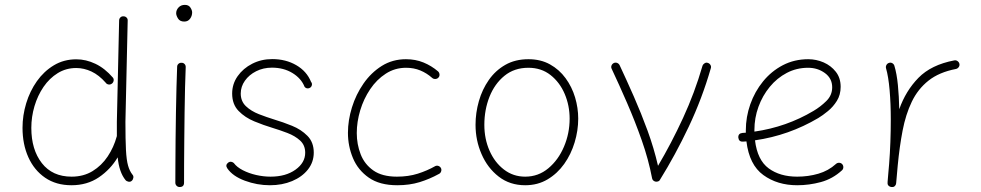

<svg xmlns="http://www.w3.org/2000/svg" viewBox="-20 -749 4020 787"><path d="M293 -505.9Q332.5 -505.9 371.1 -487.5Q409.7 -469.2 442.9 -430.7Q447.3 -424.8 445.6 -417.2Q443.8 -409.7 438 -405.8Q431.6 -401.4 424.3 -402.8Q417 -404.3 413.1 -410.2Q385.7 -441.4 355 -455.8Q324.2 -470.2 292.5 -470.2Q250.5 -470.2 216.6 -449.2Q182.6 -428.2 158.4 -392.8Q134.3 -357.4 121.3 -313.7Q108.4 -270 108.4 -224.6Q108.4 -135.7 151.6 -80.3Q194.8 -24.9 273.4 -24.9Q322.3 -24.9 359.4 -47.6Q396.5 -70.3 421.4 -107.7Q446.3 -145 458.5 -189.5L459 -191.4Q459 -204.6 459 -219Q459 -233.4 459 -249.5L468.3 -665Q468.3 -672.4 473.4 -677.5Q478.5 -682.6 486.3 -682.1Q493.7 -682.1 498.8 -677Q503.9 -671.9 503.4 -664.6L494.1 -249.5Q494.1 -176.3 496.3 -134.5Q498.5 -92.8 504.9 -70.3Q511.2 -47.9 522.9 -33.2Q527.8 -27.8 526.6 -20.3Q525.4 -12.7 520 -7.8Q514.6 -2.9 507.1 -4.2Q499.5 -5.4 494.6 -10.7Q468.3 -43 462.4 -104Q433.1 -54.7 385.3 -22.2Q337.4 10.3 272.9 10.3Q210 10.3 165 -20.5Q120.1 -51.3 96.2 -104.5Q72.3 -157.7 72.3 -225.1Q72.3 -275.9 87.4 -325.7Q102.5 -375.5 131.3 -416.3Q160.2 -457 200.9 -481.4Q241.7 -505.9 293 -505.9Z M702.1 -694.8Q702.1 -708 711.9 -718.5Q721.7 -729 737.8 -729Q753.4 -729 760.5 -718Q767.6 -707 767.6 -698.2Q767.6 -683.6 759 -672.1Q750.5 -660.6 735.4 -660.6Q717.3 -660.6 709.7 -673.1Q702.1 -685.5 702.1 -694.8ZM724.6 -491.7Q731.9 -491.7 736.8 -486.3Q741.7 -481 741.2 -473.1Q739.7 -439 738.5 -390.6Q737.3 -342.3 736.6 -287.4Q735.8 -232.4 735.4 -178Q734.9 -123.5 734.6 -77.1Q734.4 -30.8 734.4 0Q734.4 17.6 716.3 17.6Q709 17.6 703.9 12.5Q698.7 7.3 698.7 0Q698.7 -30.8 699 -77.1Q699.2 -123.5 699.7 -178Q700.2 -232.4 701.2 -287.6Q702.1 -342.8 703.4 -391.6Q704.6 -440.4 706.1 -475.1Q706.1 -482.4 711.4 -487.3Q716.8 -492.2 724.6 -491.7Z M1252 -390.1Q1247.1 -386.2 1240.2 -386.7Q1233.4 -387.2 1228.5 -393.1Q1214.8 -427.7 1178.7 -449.7Q1142.6 -471.7 1094.7 -471.7Q1059.1 -471.7 1030 -457Q1001 -442.4 983.9 -418.2Q966.8 -394 966.8 -365.7Q966.8 -334 988 -313.7Q1009.3 -293.5 1041.3 -281Q1073.2 -268.6 1105 -258.8Q1139.6 -248.5 1177 -233.4Q1214.4 -218.3 1240.2 -192.1Q1266.1 -166 1266.1 -123.5Q1266.1 -84.5 1242.2 -54.2Q1218.3 -23.9 1177.5 -6.8Q1136.7 10.3 1086.4 10.3Q1033.7 10.3 983.6 -8.3Q933.6 -26.9 911.6 -59.1Q902.3 -72.8 916 -83Q921.9 -86.9 928.2 -85.7Q934.6 -84.5 938.5 -80.6Q950.7 -64 975.3 -51.3Q1000 -38.6 1030 -31.7Q1060.1 -24.9 1088.9 -24.9Q1151.4 -24.9 1191.2 -53.5Q1231 -82 1231 -123Q1231 -153.8 1210.2 -172.9Q1189.5 -191.9 1158.2 -203.9Q1127 -215.8 1096.2 -225.1Q1060.5 -235.8 1022.5 -251.5Q984.4 -267.1 958 -294.2Q931.6 -321.3 931.6 -365.7Q931.6 -404.8 954.1 -436.8Q976.6 -468.8 1013.9 -487.8Q1051.3 -506.8 1095.7 -506.8Q1151.4 -506.8 1194.3 -481.9Q1237.3 -457 1254.9 -413.6Q1259.8 -407.7 1258.5 -400.9Q1257.3 -394 1252 -390.1Z M1777.3 -431.2Q1772.5 -425.8 1764.9 -425.3Q1757.3 -424.8 1752 -429.2Q1729.5 -449.2 1702.9 -460.2Q1676.3 -471.2 1644.5 -471.2Q1598.6 -471.2 1561.3 -447Q1523.9 -422.9 1497.3 -383.3Q1470.7 -343.8 1456.5 -296.6Q1442.4 -249.5 1442.4 -203.6Q1442.4 -157.7 1458.3 -116.7Q1474.1 -75.7 1510.3 -50.3Q1546.4 -24.9 1606.9 -24.9Q1653.8 -24.9 1692.4 -37.1Q1731 -49.3 1764.6 -68.4Q1771.5 -71.3 1778.3 -68.4Q1785.2 -65.4 1788.1 -58.6Q1790.5 -52.2 1787.8 -45.4Q1785.2 -38.6 1778.3 -35.6Q1741.2 -15.1 1700 -2.4Q1658.7 10.3 1608.4 10.3Q1536.1 10.3 1491.7 -20.8Q1447.3 -51.8 1426.8 -100.8Q1406.2 -149.9 1406.2 -204.6Q1406.2 -255.9 1422.6 -308.8Q1439 -361.8 1470 -406.5Q1501 -451.2 1544.9 -478.8Q1588.9 -506.3 1644 -506.3Q1683.1 -506.3 1715.8 -492.9Q1748.5 -479.5 1775.4 -456.5Q1780.8 -451.7 1781.5 -444.1Q1782.2 -436.5 1777.3 -431.2Z M2146 -506.3Q2196.3 -506.3 2234.4 -485.1Q2272.5 -463.9 2298.3 -428.5Q2324.2 -393.1 2337.2 -349.9Q2350.1 -306.6 2350.1 -262.7Q2350.1 -213.9 2335.4 -165.3Q2320.8 -116.7 2292.7 -77.1Q2264.6 -37.6 2224.4 -13.7Q2184.1 10.3 2132.8 10.3Q2069.8 10.3 2024.2 -25.1Q1978.5 -60.5 1953.9 -117.2Q1929.2 -173.8 1929.2 -237.3Q1929.2 -286.6 1942.9 -334.5Q1956.5 -382.3 1983.6 -421.1Q2010.7 -460 2051.3 -483.2Q2091.8 -506.3 2146 -506.3ZM2146 -471.2Q2087.9 -471.2 2047.6 -438.2Q2007.3 -405.3 1986.3 -352.1Q1965.3 -298.8 1965.3 -237.3Q1965.3 -179.7 1986.6 -131.3Q2007.8 -83 2045.7 -54Q2083.5 -24.9 2132.8 -24.9Q2186.5 -24.9 2227.5 -59.1Q2268.6 -93.3 2291.7 -147.7Q2314.9 -202.1 2314.9 -262.7Q2314.9 -316.4 2294.7 -364Q2274.4 -411.6 2236.6 -441.4Q2198.7 -471.2 2146 -471.2Z M2496.1 -490.7Q2502.9 -493.7 2509.8 -491Q2516.6 -488.3 2520 -481.4Q2547.9 -421.9 2577.9 -353.8Q2607.9 -285.6 2634.3 -213.6Q2660.6 -141.6 2677.2 -69.3Q2731.9 -161.6 2779.8 -265.4Q2827.6 -369.1 2859.4 -479Q2861.8 -485.8 2868.2 -489.7Q2874.5 -493.7 2881.3 -491.2Q2888.2 -489.3 2892.1 -482.7Q2896 -476.1 2893.6 -469.2Q2857.9 -345.2 2803 -229.2Q2748 -113.3 2685.5 -12.7Q2682.6 -6.3 2675.3 -4.9Q2668 -2.9 2661.1 -6.8Q2654.3 -10.7 2652.8 -18.6Q2638.2 -95.2 2610.6 -173.6Q2583 -252 2550.5 -326.7Q2518.1 -401.4 2487.3 -466.8Q2483.9 -473.6 2486.6 -480.5Q2489.3 -487.3 2496.1 -490.7Z M3431.2 -50.8Q3392.6 -15.6 3344.7 -2.7Q3296.9 10.3 3247.6 10.3Q3166.5 10.3 3108.9 -31.5Q3051.3 -73.2 3039.6 -169.4Q3032.7 -168.9 3025.4 -168.5Q3008.3 -167.5 3006.3 -185.1Q3005.4 -202.1 3022.9 -204.1Q3030.3 -204.6 3037.1 -205.1Q3037.1 -210 3037.1 -214.8Q3037.1 -269.5 3055.4 -321.5Q3073.7 -373.5 3107.7 -415.3Q3141.6 -457 3188.7 -481.7Q3235.8 -506.3 3293 -506.3Q3325.7 -506.3 3356 -493.2Q3386.2 -480 3406 -454.8Q3425.8 -429.7 3425.8 -393.1Q3425.8 -360.4 3410.4 -335.7Q3395 -311 3373.5 -293.5Q3352.1 -275.9 3334 -265.1Q3213.4 -193.8 3074.7 -173.8Q3084.5 -92.8 3130.9 -58.8Q3177.2 -24.9 3247.6 -24.9Q3293 -24.9 3334.2 -36.9Q3375.5 -48.8 3406.7 -77.1Q3412.1 -82 3419.7 -81.8Q3427.2 -81.5 3432.1 -76.2Q3437 -70.8 3436.8 -63.2Q3436.5 -55.7 3431.2 -50.8ZM3292.5 -471.2Q3245.1 -471.2 3205.1 -450.2Q3165 -429.2 3135.3 -393.1Q3105.5 -356.9 3088.9 -311.3Q3072.3 -265.6 3072.3 -216.3Q3072.3 -212.9 3072.3 -209.5Q3204.1 -228.5 3314.5 -294.4Q3342.8 -311 3366.9 -334.7Q3391.1 -358.4 3391.1 -391.1Q3391.1 -427.7 3361.3 -449.5Q3331.5 -471.2 3292.5 -471.2Z M3633.8 17.6Q3630.9 17.1 3627.9 16.1Q3616.7 10.7 3618.2 0Q3618.2 -0.5 3618.2 -2V-3.4Q3619.6 -22 3621.3 -40.5Q3623 -59.1 3624.5 -77.1Q3627.9 -119.6 3629.6 -166.5Q3631.3 -213.4 3631.3 -259.8Q3631.3 -323.2 3626.5 -379.4Q3621.6 -435.5 3611.8 -469.2Q3609.9 -476.1 3613.5 -482.7Q3617.2 -489.3 3624 -491.2Q3630.9 -493.7 3637.5 -490Q3644 -486.3 3646 -479.5Q3655.8 -447.3 3660.4 -400.6Q3665 -354 3666 -301.3Q3692.4 -376.5 3744.6 -429.9Q3796.9 -483.4 3891.6 -501.5Q3898.9 -502.9 3905 -498.5Q3911.1 -494.1 3912.6 -487.3Q3914.1 -480 3909.7 -473.9Q3905.3 -467.8 3898.4 -466.3Q3829.6 -453.1 3785.9 -418.5Q3742.2 -383.8 3717.3 -331.8Q3692.4 -279.8 3679.7 -213.6Q3667 -147.5 3659.7 -70.3Q3656.7 -31.7 3653.3 2Q3652.8 4.9 3651.9 7.8Q3646.5 19 3635.7 17.6Q3634.8 17.6 3633.8 17.6Z"/></svg>

Font: Mikhak ExtraLight
Style: Regular
Weight: 200
Designer: Amin Abedi
Version: Version 3.3